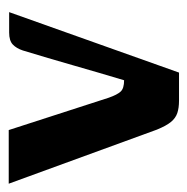

<svg xmlns="http://www.w3.org/2000/svg" viewBox="-20 -426 440 451"><g transform="rotate(-90 200.5 -200.0)"><path d="M190 0Q173 0 161 -4Q149 -8 140 -19Q131 -30 122 -52L-5 -400H121L197 -165Q204 -145 211.5 -137Q219 -129 238 -129Q256 -189 273 -248.5Q290 -308 308 -367Q313 -382 322 -390.5Q331 -399 350 -399H398L256 0Z"/></g></svg>

Font: Genos SemiBold
Style: Regular
Weight: 600
Designer: Robert E. Leuschke
Foundry: Robert E. Leuschke
Version: Version 1.010